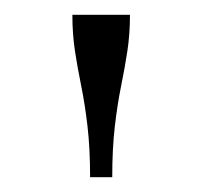

<svg xmlns="http://www.w3.org/2000/svg" viewBox="-20 -730 274 260"><path d="M156 -710H78Q78 -684 81.5 -661Q85 -638 90 -613.5Q95 -589 98.5 -559Q102 -529 102 -490H132Q132 -529 135.5 -559Q139 -589 144 -613.5Q149 -638 152.5 -661Q156 -684 156 -710Z"/></svg>

Font: Roboto Serif 120pt Expanded Light
Style: Regular
Weight: 300
Width: 7
Designer: Greg Gazdowicz
Foundry: Commercial Type
Version: Version 1.008